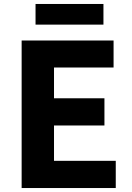

<svg xmlns="http://www.w3.org/2000/svg" viewBox="-20 -947 663 967"><path d="M89 0V-743H552V-607H252V-452H506V-315H252V-137H563V0ZM159 -823V-927H501V-823Z"/></svg>

Font: Noto Sans TC ExtraBold
Style: Regular
Weight: 800
Designer: Ryoko NISHIZUKA  (kana, bopomofo & ideographs); Paul D. Hunt (Latin, Greek & Cyrillic); Sandoll Communications , Soo-you
Foundry: Adobe
Version: Version 2.004-H2;hotconv 1.0.118;makeotfexe 2.5.65603